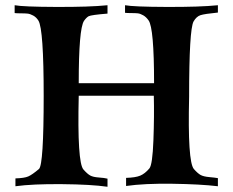

<svg xmlns="http://www.w3.org/2000/svg" viewBox="-20 -712 889 734"><path d="M813 -664Q762 -659 746.5 -654Q731 -649 720 -630Q703 -599 703 -342Q697 -95 721 -66Q736 -49 747 -43Q758 -37 780 -35Q802 -33 813 -31V0Q746 -8 639 -9.5Q532 -11 462 -1V-32Q498 -33 516 -40.5Q534 -48 551 -68Q563 -82 566.5 -176Q570 -270 568 -346H281Q275 -91 299 -64Q314 -47 325 -41Q336 -35 357.5 -33.5Q379 -32 391 -29V2Q329 -7 217 -8Q105 -9 39 0V-30Q73 -31 88 -37.5Q103 -44 129 -66Q147 -82 147 -345Q147 -600 127 -633Q119 -646 107 -652.5Q95 -659 85.5 -660Q76 -661 60 -661Q44 -661 36 -662V-692Q68 -686 195 -685.5Q322 -685 391 -692V-660Q329 -655 319 -650Q310 -645 301 -632Q281 -601 281 -394H569Q569 -605 548 -634Q539 -647 527.5 -653.5Q516 -660 507 -661Q498 -662 482 -662Q466 -662 458 -663V-692Q490 -686 617 -685.5Q744 -685 813 -692Z"/></svg>

Font: GFS Artemisia
Style: Bold
Weight: 700
Designer: Designed by Takis Katsoulidis.
Foundry: Designed by Takis Katsoulidis.
Version: Version 1.0